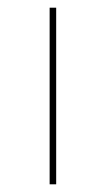

<svg xmlns="http://www.w3.org/2000/svg" viewBox="-20 -479 274 499"><path d="M109 0V-459H126V0Z"/></svg>

Font: EauTestSC Thin
Style: Regular
Weight: 250
Designer: Christian Thalmann (Catharsis Fonts)
Version: Version 0.001;PS 000.001;hotconv 1.0.88;makeotf.lib2.5.64775